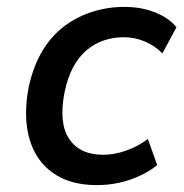

<svg xmlns="http://www.w3.org/2000/svg" viewBox="-20 -528 535 557"><path d="M260 9Q184 9 134 -26Q84 -61 65.5 -125Q47 -189 63 -274Q76 -335 102.5 -379.5Q129 -424 166.5 -452Q204 -480 248.5 -494Q293 -508 341 -508Q390 -508 430 -492Q470 -476 492 -449L451 -373Q430 -395 400.5 -407.5Q371 -420 339 -420Q309 -420 282 -411Q255 -402 232 -383Q209 -364 192.5 -333.5Q176 -303 167 -259Q150 -170 181 -124.5Q212 -79 279 -79Q312 -79 347 -91.5Q382 -104 409 -125L436 -49Q415 -32 386.5 -18.5Q358 -5 326.5 2Q295 9 260 9Z"/></svg>

Font: Nunito Sans 7pt SemiCondensed SemiBold
Style: Italic
Weight: 600
Width: 4
Italic angle: -9°
Designer: Vernon Adams
Foundry: Vernon Adams
Version: Version 3.101;gftools[0.9.27]